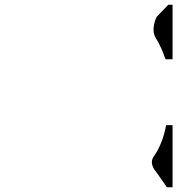

<svg xmlns="http://www.w3.org/2000/svg" viewBox="-20 -790 814 810"><path d="M628 -129C607 -98 638 -66 638 -66C638 -66 684 0 684 0C684 0 708 0 708 0C708 0 708 -262 708 -262C708 -262 681 -262 681 -262C681 -262 681 -262 681 -262C671 -209 653 -164 628 -129C628 -129 628 -129 628 -129ZM641 -719C641 -719 614 -667 637 -630C637 -630 637 -630 637 -630C654 -603 667 -573 678 -540C678 -540 708 -540 708 -540C708 -540 708 -770 708 -770C708 -770 690 -770 690 -770C690 -770 641 -719 641 -719Z"/></svg>

Font: Only Serifs
Style: Regular
Weight: 500
Designer: Matt LaGrandeur
Version: Version 0.001